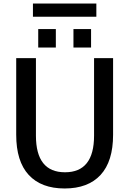

<svg xmlns="http://www.w3.org/2000/svg" viewBox="-20 -1060 734 1090"><path d="M397 -790V-895H497V-790ZM197 -790V-895H297V-790ZM167 -965V-1040H527V-965ZM184 -730V-290Q184 -82 349 -82Q514 -82 514 -290V-730H622V-295Q622 -144 551 -67Q480 10 347 10Q214 10 143 -67Q72 -144 72 -295V-730Z"/></svg>

Font: Mplus 1p Medium
Style: Regular
Weight: 500
Version: Version 1.061